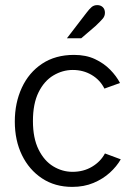

<svg xmlns="http://www.w3.org/2000/svg" viewBox="-20 -720 516 752"><path d="M263 12Q195 12 144.5 -21.5Q94 -55 66 -112.5Q38 -170 38 -244Q38 -317 65.5 -376.5Q93 -436 145 -470.5Q197 -505 270 -505Q317 -505 352 -488.5Q387 -472 411.5 -447Q436 -422 450 -395L389 -373Q372 -407 339 -426.5Q306 -446 265 -446Q225 -446 189 -424.5Q153 -403 131 -358.5Q109 -314 109 -246Q109 -179 131 -134.5Q153 -90 188.5 -68.5Q224 -47 264 -47Q307 -47 340.5 -67Q374 -87 391 -119L453 -96Q437 -68 410 -43.5Q383 -19 346 -3.5Q309 12 263 12ZM242 -570 318 -669Q330 -685 339 -692.5Q348 -700 361 -700Q374 -700 382.5 -692Q391 -684 391 -670Q391 -657 382.5 -647Q374 -637 354 -618L298 -570Z"/></svg>

Font: Atkinson Hyperlegible Next Light
Style: Regular
Weight: 300
Designer: Elliott Scott, Megan Eiswerth, Linus Boman, Theodore Petrosky, Letters from Sweden
Foundry: Applied Design Works, Letters from Sweden
Version: Version 2.001